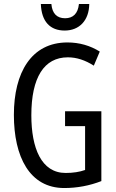

<svg xmlns="http://www.w3.org/2000/svg" viewBox="-20 -989 585 968"><path d="M430 -969H378C373 -920 348 -897 308 -897C267 -897 243 -921 239 -969H186C189 -880 233 -835 306 -835C380 -835 429 -886 430 -969ZM308 -428V-353H409V-132C381 -122 348 -117 311 -117C188 -117 138 -243 138 -408C138 -598 202 -700 322 -700C366 -700 409 -686 453 -658L483 -729C435 -759 380 -775 320 -775C138 -775 50 -623 50 -410C50 -199 129 -41 304 -41C369 -41 432 -53 491 -76V-428Z"/></svg>

Font: Noto Sans Tamil UI ExtraCondensed
Style: Regular
Weight: 400
Width: 2
Designer: Jelle Bosma - Monotype Design Team
Foundry: Monotype Imaging Inc.
Version: Version 2.004